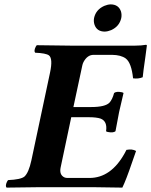

<svg xmlns="http://www.w3.org/2000/svg" viewBox="-20 -853 689 875"><path d="M408.7 -771Q417 -809.1 455.1 -826.2Q470.2 -832.5 483.9 -833Q520 -833 531.2 -801.3Q535.6 -786.6 532.7 -771Q524.4 -732.9 486.8 -715.8Q471.7 -709.5 457.5 -709Q421.4 -709 410.6 -740.7Q405.8 -755.4 408.7 -771ZM395.5 -365.2Q459.5 -365.2 479 -385.3Q492.2 -399.9 500 -429.2Q510.3 -437.5 535.2 -432.6Q541 -431.2 543 -429.2Q528.3 -368.7 522.9 -342.8Q518.6 -322.8 506.3 -254.9Q496.1 -246.6 471.2 -251.5Q465.3 -252.9 463.4 -254.9Q470.2 -300.3 438.5 -312.5Q419.4 -318.8 385.7 -318.8H304.7L256.3 -89.8Q249.5 -56.6 272.9 -44.9Q279.3 -42 287.1 -42H387.7Q485.8 -42 548.3 -154.8Q552.7 -162.6 556.2 -169.9Q582.5 -175.3 600.1 -165Q594.2 -149.4 582.5 -114.7Q554.7 -32.7 537.6 2Q536.6 2 399.9 0H165Q164.1 0 9.8 2Q2.9 -6.3 12.2 -25.4Q14.6 -29.8 16.6 -32.2Q74.7 -34.7 91.3 -48.3Q110.8 -65.9 123 -122.1L208 -522Q221.7 -585.9 203.1 -600.6Q189 -610.8 140.1 -612.8Q133.3 -621.1 143.1 -640.6Q145.5 -645 147.5 -647L301.3 -645H596.2Q623.5 -645 646 -648.9Q648.9 -647.5 649.4 -646Q649.4 -642.6 642.6 -594.2Q632.3 -523.4 630.4 -501Q610.4 -492.7 586.4 -496.1Q579.1 -566.4 553.2 -586.4Q531.2 -602.5 491.2 -603H406.2Q378.4 -603 360.8 -570.8Q356.4 -562 355 -554.2L314.5 -365.2Z"/></svg>

Font: Linux Libertine Slanted O
Style: Bold Slanted
Weight: 700
Designer: Philipp H. Poll
Foundry: Philipp H. Poll
Version: Version 5.0.0